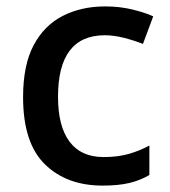

<svg xmlns="http://www.w3.org/2000/svg" viewBox="-20 -569 530 599"><path d="M300 10Q188 10 120 -56.5Q52 -123 52 -266Q52 -366 85 -428Q118 -490 176 -519.5Q234 -549 308 -549Q353 -549 392.5 -539.5Q432 -530 458 -518L426 -432Q398 -443 366.5 -451Q335 -459 307 -459Q161 -459 161 -267Q161 -175 197 -127Q233 -79 303 -79Q348 -79 382.5 -89Q417 -99 446 -115V-23Q417 -6 383 2Q349 10 300 10Z"/></svg>

Font: Noto Sans Kannada Medium
Style: Regular
Weight: 500
Designer: Jelle Bosma - Monotype Design Team
Foundry: Monotype Imaging Inc.
Version: Version 2.005; ttfautohint (v1.8.4.7-5d5b)